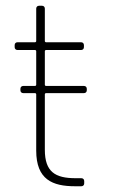

<svg xmlns="http://www.w3.org/2000/svg" viewBox="-20 -648 394 668"><path d="M282 -334V-339C282 -345 278 -349 272 -349H140C138 -349 136 -351 136 -353V-470C136 -472 138 -474 140 -474H262C268 -474 272 -478 272 -484V-491C272 -497 268 -501 262 -501H140C138 -501 136 -503 136 -505V-618C136 -624 132 -628 126 -628H116C110 -628 106 -624 106 -618V-505C106 -503 104 -501 102 -501H41C35 -501 31 -497 31 -491V-484C31 -478 35 -474 41 -474H102C104 -474 106 -472 106 -470V-353C106 -351 104 -349 102 -349H61C55 -349 51 -345 51 -339V-334C51 -328 55 -324 61 -324H102C104 -324 106 -322 106 -320V-124C106 -23 163 0 241 0H263C269 0 273 -4 273 -10V-18C273 -24 269 -28 263 -28H243C172 -28 136 -50 136 -127V-320C136 -322 138 -324 140 -324H272C278 -324 282 -328 282 -334Z"/></svg>

Font: Barlow Thin
Style: Regular
Weight: 250
Designer: Jeremy Tribby
Foundry: Tribby Type
Version: Version 1.422;hotconv 1.0.109;makeotfexe 2.5.65596